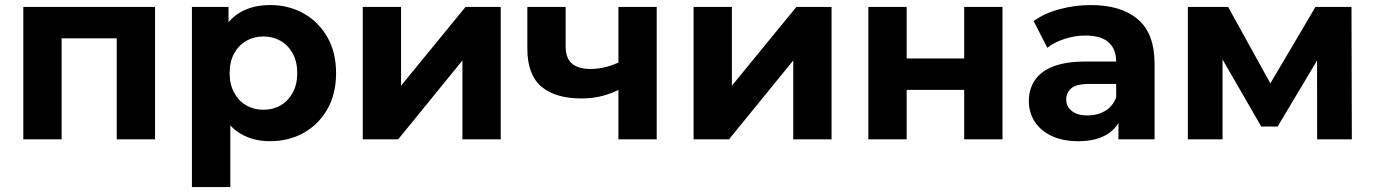

<svg xmlns="http://www.w3.org/2000/svg" viewBox="-20 -566 5586 780"><path d="M74.7 0V-537.9H609.8V0H454.2V-445.2L489.3 -410.2H195.2L230.3 -445.2V0Z M1077.1 7.6Q1009.7 7.6 958.3 -22.3Q907 -52.2 878.7 -113.5Q850.3 -174.8 850.3 -268.8Q850.3 -364.2 877.5 -425.1Q904.6 -486.1 955.8 -515.8Q1006.9 -545.5 1077.1 -545.5Q1153.3 -545.5 1213.9 -511.3Q1274.5 -477.1 1309.9 -415.1Q1345.3 -353.2 1345.3 -268.8Q1345.3 -184.4 1309.9 -122.4Q1274.5 -60.4 1213.9 -26.4Q1153.3 7.6 1077.1 7.6ZM759.7 194V-537.9H908.3V-427.7L905.7 -268.2L915.7 -108.6V194ZM1050.2 -120.1Q1089.1 -120.1 1119.9 -137.9Q1150.8 -155.6 1169.1 -189.3Q1187.5 -222.9 1187.5 -268.8Q1187.5 -315.6 1169.1 -349Q1150.8 -382.3 1119.9 -400.1Q1089.1 -417.8 1050.2 -417.8Q1011.3 -417.8 980.5 -400.1Q949.6 -382.3 931.3 -349Q912.9 -315.6 912.9 -268.8Q912.9 -222.9 931.3 -189.3Q949.6 -155.6 980.5 -137.9Q1011.3 -120.1 1050.2 -120.1Z M1453.7 0V-537.9H1609.3V-217.9L1871.3 -537.9H2014.2V0H1858.6V-320.4L1597.6 0Z M2342.2 -166.1Q2235.6 -166.1 2178.9 -214.6Q2122.3 -263.2 2122.3 -368.5V-537.9H2277.9V-378.7Q2277.9 -328.9 2304.1 -307.3Q2330.4 -285.8 2377.5 -285.8Q2410.9 -285.8 2442.7 -294.1Q2474.4 -302.4 2502.7 -317L2503.1 -206.1Q2470.2 -188.3 2430.3 -177.2Q2390.4 -166.1 2342.2 -166.1ZM2492.3 0V-537.9H2647.9V0Z M2797.7 0V-537.9H2953.3V-217.9L3215.3 -537.9H3358.2V0H3202.6V-320.4L2941.6 0Z M3507.7 0V-537.9H3663.3V-328.5H3897V-537.9H4052.6V0H3897V-200.9H3663.3V0Z M4523.7 0V-104.8L4514.4 -128.4V-316.1Q4514.4 -366.3 4483.8 -393.9Q4453.3 -421.6 4389.9 -421.6Q4347.4 -421.6 4305.8 -408.3Q4264.2 -395 4234.8 -371.9L4179.1 -480.5Q4223.4 -512.3 4285.3 -528.9Q4347.2 -545.5 4411.2 -545.5Q4534.7 -545.5 4602.5 -487.7Q4670.4 -429.8 4670.4 -307.3V0ZM4360.3 7.6Q4297.5 7.6 4252.5 -13.6Q4207.5 -34.8 4183.6 -71.8Q4159.7 -108.8 4159.7 -155.2Q4159.7 -202.7 4183.1 -238.8Q4206.5 -274.9 4257.4 -295.4Q4308.4 -315.9 4390.4 -315.9H4532.8V-225.1H4407.7Q4352.4 -225.1 4332 -207.2Q4311.5 -189.4 4311.5 -161.6Q4311.5 -132.3 4334.8 -114.7Q4358 -97 4398.7 -97Q4438 -97 4469.3 -115.3Q4500.5 -133.5 4514.4 -170.2L4537.9 -97.7Q4521.3 -46.4 4476.3 -19.4Q4431.3 7.6 4360.3 7.6Z M4805.7 0V-537.9H4969.3L5172.3 -170.4H5107.2L5324.1 -537.9H5470.4L5471.8 0H5330.9L5330.5 -377.9L5355.3 -361.7L5170.5 -52.1H5103.8L4918.4 -373.3L4946.6 -380.3V0Z"/></svg>

Font: Montserrat Thin
Style: Regular
Weight: 100
Designer: Julieta Ulanovsky
Foundry: Julieta Ulanovsky
Version: Version 9.000